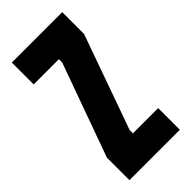

<svg xmlns="http://www.w3.org/2000/svg" viewBox="-223 -754 808 808"><g transform="rotate(-45 181.0 -350.0)"><path d="M30 0V-134L180 -550V-570H30V-700H330V-570L180 -149V-129H330V0Z"/></g></svg>

Font: Vina Sans
Style: Regular
Weight: 400
Designer: Andree Nguyen
Foundry: Nguyen Type Foundry
Version: Version 1.002; ttfautohint (v1.8.4.7-5d5b);gftools[0.9.28]